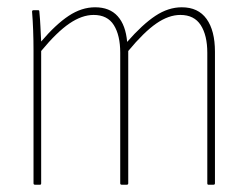

<svg xmlns="http://www.w3.org/2000/svg" viewBox="-20 -507 682 527"><path d="M76 0Q72 0 72 -4V-368Q72 -396 71 -423.5Q70 -451 68 -475Q68 -479 72 -479H85Q88 -479 88 -475Q90 -455 91 -433.5Q92 -412 93 -393Q133 -440 168.5 -463.5Q204 -487 241 -487Q281 -487 303 -462.5Q325 -438 329 -392Q371 -440 406.5 -463.5Q442 -487 479 -487Q524 -487 547 -455Q570 -423 570 -365V-4Q570 0 566 0H552Q549 0 549 -4V-362Q549 -410 531 -438Q513 -466 475 -466Q443 -466 409 -442.5Q375 -419 332 -367V-4Q332 0 328 0H314Q310 0 310 -4V-362Q310 -410 292.5 -438Q275 -466 237 -466Q205 -466 170.5 -442.5Q136 -419 93 -367V-4Q93 0 90 0Z"/></svg>

Font: Sofia Sans Condensed Thin
Style: Regular
Weight: 250
Version: Version 4.100